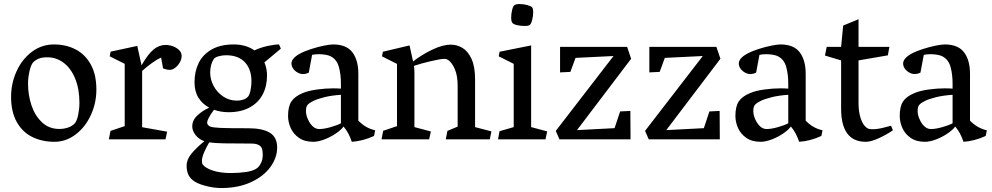

<svg xmlns="http://www.w3.org/2000/svg" viewBox="-20 -699 4974 963"><path d="M251 -476.1Q311 -476.1 358.9 -451.4Q406.7 -426.8 435.1 -376Q463.4 -325.2 463.4 -250Q463.4 -181.6 435.3 -121.1Q407.2 -60.5 358.9 -24.2Q310.5 12.2 253.4 12.2Q190.9 12.2 141.8 -12Q92.8 -36.1 64.2 -86.9Q35.6 -137.7 35.6 -213.4Q35.6 -281.2 63.2 -341.8Q90.8 -402.3 139.9 -439.2Q189 -476.1 251 -476.1ZM353 -78.1Q365.7 -90.8 372.1 -122.8Q378.4 -154.8 378.4 -183.1Q378.4 -252.4 357.2 -304.4Q335.9 -356.4 299.3 -384Q262.7 -411.6 217.8 -411.6Q189.9 -411.6 174.3 -405Q158.7 -398.4 146 -386.2Q135.3 -374 127.9 -342Q120.6 -310.1 120.6 -279.3Q120.6 -222.7 137.9 -170.7Q155.3 -118.7 190.7 -85.4Q226.1 -52.2 277.3 -52.2Q299.3 -52.2 319.8 -58.8Q340.3 -65.4 353 -78.1Z M530.3 -416.5 534.7 -439.9 668.5 -468.8 689.9 -371.6Q722.7 -428.2 750.2 -450.9Q777.8 -473.6 811 -473.6Q822.8 -473.6 836.7 -470.2Q850.6 -466.8 862.3 -460Q875 -453.1 883.1 -442.4Q891.1 -431.6 891.1 -418Q891.1 -402.8 882.1 -386.5Q873 -370.1 859.1 -359.4Q845.2 -348.6 831.5 -348.6Q822.8 -348.6 813.7 -350.8Q804.7 -353 797.9 -356L788.1 -410.2Q767.1 -401.4 740.5 -381.8Q713.9 -362.3 692.9 -343.3V-61L818.4 -38.6L810.1 0H525.9L534.2 -42.5L605.5 -66.4V-378.9Z M1370.1 41Q1370.1 91.8 1336.2 138.7Q1302.2 185.5 1238.5 214.8Q1174.8 244.1 1090.3 244.1Q1050.3 244.1 1007.6 232.4Q964.8 220.7 944.8 203.1Q928.7 189 922.4 171.4Q916 153.8 916 132.3Q916 101.1 940.4 71.5Q964.8 42 1004.9 9.3Q976.6 -1 960.4 -22.2Q944.3 -43.5 944.3 -64.9Q944.3 -96.2 970 -120.1Q995.6 -144 1029.3 -159.2Q995.6 -176.8 975.6 -208.5Q955.6 -240.2 955.6 -286.6Q955.6 -339.8 976.3 -382.6Q997.1 -425.3 1041.3 -450.7Q1085.4 -476.1 1152.8 -476.1Q1212.9 -476.1 1256.3 -446.3Q1287.1 -460.9 1322.5 -468.5Q1357.9 -476.1 1379.4 -476.1L1388.7 -455.1L1306.2 -386.2Q1319.3 -355 1319.3 -320.3Q1319.3 -266.6 1297.4 -225.1Q1275.4 -183.6 1231.9 -159.9Q1188.5 -136.2 1126.5 -136.2Q1088.4 -136.2 1053.2 -148.4Q1019 -102.5 1019 -83.5Q1019 -77.1 1023.7 -71.8Q1028.3 -66.4 1034.7 -64Q1048.8 -59.1 1086.7 -57.4Q1124.5 -55.7 1226.1 -55.7Q1296.9 -55.7 1333.5 -33.2Q1370.1 -10.7 1370.1 41ZM1034.2 -335Q1034.2 -300.3 1051.5 -267.8Q1068.8 -235.4 1099.6 -214.8Q1130.4 -194.3 1168 -194.3Q1185.1 -194.3 1199.2 -199Q1213.4 -203.6 1222.2 -212.4Q1231.4 -221.7 1236.3 -244.9Q1241.2 -268.1 1241.2 -291.5Q1241.2 -351.1 1208.5 -386.5Q1175.8 -421.9 1113.8 -421.9Q1094.7 -421.9 1076.4 -416.7Q1058.1 -411.6 1052.7 -403.8Q1034.2 -375.5 1034.2 -335ZM1297.9 77.1Q1297.9 58.6 1294.2 47.1Q1290.5 35.6 1277.6 28.3Q1264.6 21 1238.3 21Q1149.9 21 1102.8 20Q1055.7 19 1029.3 15.1Q1015.6 38.1 1004.2 64.2Q992.7 90.3 992.7 109.4Q992.7 120.6 997.1 126.5Q1009.8 144 1047.4 156.5Q1085 168.9 1138.2 168.9Q1177.7 168.9 1214.8 163.6Q1252 158.2 1271 143.1Q1281.7 134.3 1289.8 117.2Q1297.9 100.1 1297.9 77.1Z M1498 -231.9Q1526.4 -244.1 1569.6 -250Q1612.8 -255.9 1650.9 -255.9Q1670.9 -255.9 1689.9 -254.4V-280.8Q1689.9 -325.7 1679.9 -362.5Q1669.9 -399.4 1640.6 -415.5Q1630.4 -421.4 1613.5 -424.3Q1596.7 -427.2 1578.1 -427.2Q1561.5 -427.2 1545.4 -423.8L1528.8 -335Q1515.1 -327.6 1499 -327.6Q1486.3 -327.6 1472.9 -335Q1459.5 -342.3 1450.7 -354.5Q1441.9 -366.7 1441.9 -380.4Q1441.9 -406.2 1482.9 -429.2Q1507.3 -442.4 1540.8 -453.1Q1574.2 -463.9 1604.7 -470Q1635.3 -476.1 1650.4 -476.1Q1717.8 -476.1 1747.6 -436.5Q1777.3 -397 1777.3 -329.1V-93.8Q1795.4 -75.2 1815.9 -63.2Q1836.4 -51.3 1861.8 -45.4L1856 -17.1Q1828.6 -4.4 1799.6 3.2Q1770.5 10.7 1744.6 12.2Q1736.8 -10.7 1727.3 -28.8Q1717.8 -46.9 1703.1 -64.5Q1692.4 -48.8 1666 -30.5Q1639.6 -12.2 1608.2 0Q1576.7 12.2 1550.8 12.2Q1507.8 12.2 1479.5 -7.6Q1451.2 -27.3 1438 -57.1Q1424.8 -86.9 1424.8 -117.7Q1424.8 -164.6 1441.4 -189.9Q1458 -215.3 1498 -231.9ZM1582 -51.8Q1604 -51.8 1636.5 -60.8Q1668.9 -69.8 1689.9 -80.6V-223.6Q1641.6 -220.2 1606.4 -211.4Q1571.3 -202.6 1551.3 -192.6Q1531.2 -182.6 1523.9 -174.3Q1514.6 -165 1514.6 -142.1Q1514.6 -125.5 1521.7 -106.9Q1528.8 -88.4 1540.5 -74Q1552.2 -59.6 1565.4 -54.7Q1571.8 -51.8 1582 -51.8Z M1896 -416.5 1900.4 -439.5 2034.2 -471.2 2051.8 -390.6Q2095.2 -424.8 2148.2 -450Q2201.2 -475.1 2240.2 -475.1Q2272 -475.1 2299.6 -458.7Q2327.1 -442.4 2345 -403.6Q2362.8 -364.7 2362.8 -301.8V-61.5L2444.8 -40L2436.5 0H2215.8L2224.1 -42.5L2275.4 -64V-268.6Q2275.4 -318.8 2261.7 -351.1Q2248 -383.3 2229 -397.5Q2219.2 -403.8 2210 -403.8Q2190.4 -403.8 2140.4 -392.1Q2090.3 -380.4 2056.2 -368.7Q2056.6 -365.7 2057.6 -356.2Q2058.6 -346.7 2058.6 -340.8V-61.5L2141.1 -39.6L2132.3 0H1893.6L1901.9 -43L1971.2 -66.4V-378.4Z M2610.4 -568.8Q2591.3 -568.8 2573.2 -573Q2555.2 -577.1 2549.8 -584.5Q2543.9 -591.8 2543.9 -611.3Q2543.9 -630.4 2548.8 -649.7Q2553.7 -668.9 2560.5 -673.3Q2567.9 -678.7 2586.4 -678.7Q2605 -678.7 2624.5 -673.6Q2644 -668.5 2648.9 -662.1Q2654.3 -655.3 2654.3 -637.7Q2654.3 -619.1 2649.2 -599.1Q2644 -579.1 2637.2 -573.7Q2631.8 -568.8 2610.4 -568.8ZM2556.6 -61.5V-378.9L2481.4 -416.5L2485.8 -439.5L2644 -471.2V-61.5L2724.6 -40L2715.8 0H2478L2485.4 -41Z M3090.3 -140.1 3141.6 -142.6 3142.6 0H2786.1L2767.6 -42.5L3057.1 -418L2866.7 -408.7L2840.8 -338.4L2789.1 -335.9V-463.9H3125.5L3145.5 -404.3L2874 -46.4L3062.5 -56.2Z M3538.1 -140.1 3589.4 -142.6 3590.3 0H3233.9L3215.3 -42.5L3504.9 -418L3314.5 -408.7L3288.6 -338.4L3236.8 -335.9V-463.9H3573.2L3593.3 -404.3L3321.8 -46.4L3510.3 -56.2Z M3741.7 -231.9Q3770 -244.1 3813.2 -250Q3856.4 -255.9 3894.5 -255.9Q3914.6 -255.9 3933.6 -254.4V-280.8Q3933.6 -325.7 3923.6 -362.5Q3913.6 -399.4 3884.3 -415.5Q3874 -421.4 3857.2 -424.3Q3840.3 -427.2 3821.8 -427.2Q3805.2 -427.2 3789.1 -423.8L3772.5 -335Q3758.8 -327.6 3742.7 -327.6Q3730 -327.6 3716.6 -335Q3703.1 -342.3 3694.3 -354.5Q3685.5 -366.7 3685.5 -380.4Q3685.5 -406.2 3726.6 -429.2Q3751 -442.4 3784.4 -453.1Q3817.9 -463.9 3848.4 -470Q3878.9 -476.1 3894 -476.1Q3961.4 -476.1 3991.2 -436.5Q4021 -397 4021 -329.1V-93.8Q4039.1 -75.2 4059.6 -63.2Q4080.1 -51.3 4105.5 -45.4L4099.6 -17.1Q4072.3 -4.4 4043.2 3.2Q4014.2 10.7 3988.3 12.2Q3980.5 -10.7 3970.9 -28.8Q3961.4 -46.9 3946.8 -64.5Q3936 -48.8 3909.7 -30.5Q3883.3 -12.2 3851.8 0Q3820.3 12.2 3794.4 12.2Q3751.5 12.2 3723.1 -7.6Q3694.8 -27.3 3681.6 -57.1Q3668.5 -86.9 3668.5 -117.7Q3668.5 -164.6 3685.1 -189.9Q3701.7 -215.3 3741.7 -231.9ZM3825.7 -51.8Q3847.7 -51.8 3880.1 -60.8Q3912.6 -69.8 3933.6 -80.6V-223.6Q3885.3 -220.2 3850.1 -211.4Q3814.9 -202.6 3794.9 -192.6Q3774.9 -182.6 3767.6 -174.3Q3758.3 -165 3758.3 -142.1Q3758.3 -125.5 3765.4 -106.9Q3772.5 -88.4 3784.2 -74Q3795.9 -59.6 3809.1 -54.7Q3815.4 -51.8 3825.7 -51.8Z M4126.5 -463.9H4198.7L4209 -570.8L4286.1 -602.5V-463.9H4440.9L4433.1 -421.4L4286.1 -396V-179.2Q4286.1 -136.7 4297.9 -102.3Q4309.6 -67.9 4332 -55.2Q4340.3 -50.8 4355 -50.8Q4382.3 -50.8 4414.1 -59.3Q4445.8 -67.9 4449.2 -68.4L4458.5 -45.4Q4428.7 -24.9 4388.9 -6.3Q4349.1 12.2 4322.3 12.2Q4198.7 12.2 4198.7 -154.3V-396L4117.7 -420.4Z M4565.9 -231.9Q4594.2 -244.1 4637.5 -250Q4680.7 -255.9 4718.8 -255.9Q4738.8 -255.9 4757.8 -254.4V-280.8Q4757.8 -325.7 4747.8 -362.5Q4737.8 -399.4 4708.5 -415.5Q4698.2 -421.4 4681.4 -424.3Q4664.6 -427.2 4646 -427.2Q4629.4 -427.2 4613.3 -423.8L4596.7 -335Q4583 -327.6 4566.9 -327.6Q4554.2 -327.6 4540.8 -335Q4527.3 -342.3 4518.6 -354.5Q4509.8 -366.7 4509.8 -380.4Q4509.8 -406.2 4550.8 -429.2Q4575.2 -442.4 4608.6 -453.1Q4642.1 -463.9 4672.6 -470Q4703.1 -476.1 4718.3 -476.1Q4785.6 -476.1 4815.4 -436.5Q4845.2 -397 4845.2 -329.1V-93.8Q4863.3 -75.2 4883.8 -63.2Q4904.3 -51.3 4929.7 -45.4L4923.8 -17.1Q4896.5 -4.4 4867.4 3.2Q4838.4 10.7 4812.5 12.2Q4804.7 -10.7 4795.2 -28.8Q4785.6 -46.9 4771 -64.5Q4760.3 -48.8 4733.9 -30.5Q4707.5 -12.2 4676 0Q4644.5 12.2 4618.7 12.2Q4575.7 12.2 4547.4 -7.6Q4519 -27.3 4505.9 -57.1Q4492.7 -86.9 4492.7 -117.7Q4492.7 -164.6 4509.3 -189.9Q4525.9 -215.3 4565.9 -231.9ZM4649.9 -51.8Q4671.9 -51.8 4704.3 -60.8Q4736.8 -69.8 4757.8 -80.6V-223.6Q4709.5 -220.2 4674.3 -211.4Q4639.2 -202.6 4619.1 -192.6Q4599.1 -182.6 4591.8 -174.3Q4582.5 -165 4582.5 -142.1Q4582.5 -125.5 4589.6 -106.9Q4596.7 -88.4 4608.4 -74Q4620.1 -59.6 4633.3 -54.7Q4639.6 -51.8 4649.9 -51.8Z"/></svg>

Font: Vesper Libre
Style: Regular
Weight: 400
Designer: Robert Keller & Kimya Gandhi
Foundry: Mota Italic
Version: Version 1.058